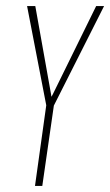

<svg xmlns="http://www.w3.org/2000/svg" viewBox="-20 -611 362 631"><path d="M95 0 132 -265 69 -591H96L148 -300L149 -293L153 -300L296 -591H322L157 -264L119 0Z"/></svg>

Font: Alumni Sans SC Thin
Style: Italic
Weight: 100
Italic angle: -8°
Designer: Robert E. Leuschke
Foundry: Robert E. Leuschke
Version: Version 1.016